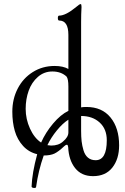

<svg xmlns="http://www.w3.org/2000/svg" viewBox="-20 -746 609 935"><path d="M155.8 164.1Q155.3 170.4 144.5 169.2Q133.8 168 133.8 162.1Q136.2 96.7 161.1 4.9Q120.1 -4.9 92.3 -35.4Q64.5 -65.9 52.2 -107.9Q40 -149.9 40 -202.1Q40 -263.7 66.2 -314.5Q92.3 -365.2 139.6 -395Q187 -424.8 246.1 -424.8Q287.1 -424.8 313 -410.2V-576.2Q313 -646 268.1 -646Q261.7 -646 261.7 -658Q261.7 -669.9 268.1 -669.9Q300.3 -669.9 352.1 -712.9Q366.7 -726.1 373 -726.1Q377 -726.1 377 -711.9Q375 -677.7 375 -640.1V-223.1Q383.8 -225.1 400.9 -225.1Q476.6 -225.1 518.3 -173.8Q560.1 -122.6 560.1 -38.1Q560.1 28.3 527.1 70.1Q494.1 111.8 433.1 111.8Q377 111.8 345.9 72.8Q314.9 33.7 312 -29.8Q310.5 -41 306.2 -41Q299.8 -41 293 -34.2Q264.6 -7.3 244.9 2Q225.1 11.2 192.9 11.2Q167 84 155.8 164.1ZM180.2 -51.8Q201.7 -100.6 238.5 -144.3Q275.4 -188 313 -206.1V-325.2Q313 -361.3 304.2 -373Q277.8 -397.9 234.9 -397.9Q194.8 -397.9 164.6 -371.6Q134.3 -345.2 119.6 -304.2Q105 -263.2 105 -215.8Q105 -166 126 -119.9Q147 -73.7 180.2 -51.8ZM445.8 34.2Q500 34.2 500 -63Q500 -117.7 465.3 -149.4Q430.7 -181.2 375 -181.2V-108.9Q375 -80.1 377.4 -58.3Q379.9 -36.6 386.7 -13.7Q393.6 9.3 408.4 21.7Q423.3 34.2 445.8 34.2ZM229 -37.1Q265.6 -37.1 287.1 -57.1Q313 -78.6 313 -101.1V-163.1Q285.2 -145.5 256.8 -110.8Q228.5 -76.2 210.9 -39.1Q222.7 -37.1 229 -37.1Z"/></svg>

Font: Junicode SmCond Light
Style: Regular
Weight: 300
Width: 4
Designer: Peter S. Baker
Version: Version 2.206